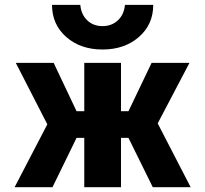

<svg xmlns="http://www.w3.org/2000/svg" viewBox="-20 -782 856 802"><path d="M41 0 177.7 -262.7 45.9 -519.5H204.1L299.8 -317.4H332V-519.5H485.4V-317.4H516.6L613.3 -519.5H771.5L638.7 -266.6L776.4 0H618.2L516.6 -206.1H485.4V0H332V-206.1H299.8L199.2 0ZM197.3 -761.7H315.4Q319.3 -720.7 344.7 -696.8Q370.1 -672.9 408.2 -672.9Q446.3 -672.9 472.2 -696.8Q498 -720.7 502 -761.7H620.1Q620.1 -679.7 560.1 -627.4Q500 -575.2 408.2 -575.2Q316.4 -575.2 256.8 -627.4Q197.3 -679.7 197.3 -761.7Z"/></svg>

Font: GenEi M Gothic v2 Heavy
Style: Regular
Weight: 800
Version: Version 2.0